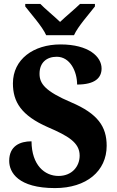

<svg xmlns="http://www.w3.org/2000/svg" viewBox="-20 -951 596 981"><path d="M216 -771H358C378 -816 436 -880 465 -918V-931H389C366 -908 315 -866 287 -839C259 -866 208 -908 186 -931H109V-918C138 -880 196 -816 216 -771ZM261 10C422 10 525 -77 525 -206C525 -304 480 -370 344 -428C210 -485 182 -524 182 -574C182 -632 219 -661 270 -661C338 -661 374 -586 374 -519C465 -519 499 -553 499 -601C499 -661 434 -724 289 -724C151 -724 46 -648 46 -525C46 -431 88 -361 225 -301C327 -257 387 -223 387 -156C387 -100 347 -52 279 -52C209 -52 142 -106 141 -229C82 -229 27 -205 27 -129C27 -70 73 10 261 10Z"/></svg>

Font: Noto Serif Lao SemiCondensed ExtraBold
Style: Regular
Weight: 800
Width: 4
Designer: Monotype Design Team
Foundry: Monotype Imaging Inc.
Version: Version 2.003